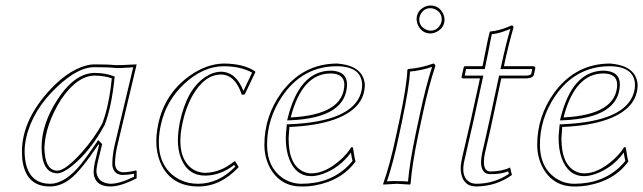

<svg xmlns="http://www.w3.org/2000/svg" viewBox="-20 -671 2348 701"><path d="M408.2 -138.2Q400.4 -104 399.9 -74.2Q401.4 -43.5 429.2 -42Q451.7 -42.5 477.1 -48.8L479 -45.9V-20Q420.4 9.8 383.8 9.8Q335 9.8 324.2 -25.9Q321.8 -34.2 321.8 -43Q322.3 -63 329.1 -89.8L341.8 -142.1L339.8 -144Q273.9 -45.9 235.8 -17.1Q200.7 9.8 162.1 9.8Q71.3 9.8 61 -93.8Q60.1 -105.5 60.1 -117.2Q60.1 -224.6 149.9 -329.1Q221.2 -411.6 293.9 -431.6Q310.1 -436 323.2 -436Q377 -436 402.8 -433.1Q414.1 -432.6 479 -436ZM353 -219.2Q377.9 -283.2 388.2 -384.8Q362.3 -394.5 326.2 -395Q263.2 -395 204.1 -309.6Q146 -217.3 142.1 -132.8Q143.1 -48.8 189 -47.9Q219.2 -47.9 280.3 -116.7Q323.7 -166 353 -219.2ZM398.4 -140.1 466.3 -425.3Q412.6 -421.4 401.9 -422.9Q374 -425.8 323.2 -425.8Q265.1 -425.8 189 -354.5Q98.6 -269.5 75.7 -168Q69.8 -141.1 69.8 -117.2Q71.8 -1.5 162.1 0Q218.3 0 277.3 -73.7Q298.3 -100.1 331.5 -149.4L338.4 -159.7L353 -145L338.9 -87.4Q332 -60.1 332 -43Q336.9 -2.4 383.8 0Q418.9 -0.5 469.2 -25.9V-36.6Q446.8 -32.2 429.2 -32.2Q398.4 -32.2 391.1 -61.5Q389.6 -67.9 390.1 -74.2Q390.6 -106 398.4 -140.1ZM362.3 -215.3 361.8 -214.4Q311.5 -121.6 244.6 -66.4Q210 -38.6 189 -38.1Q132.3 -40 131.8 -132.8Q131.8 -216.8 188 -304.7Q246.6 -397 315.9 -404.3Q321.3 -404.8 326.2 -404.8Q365.7 -404.3 391.6 -394L398.9 -391.6L397.9 -383.8Q387.2 -280.3 362.3 -215.3Z M787.6 -398.9Q727.5 -398.9 683.6 -323.2Q658.7 -279.8 646.5 -223.1Q621.6 -107.4 674.8 -60.1Q698.2 -40.5 729.5 -40Q785.6 -41 835.4 -82H838.9L851.6 -61Q785.6 9.8 704.6 9.8Q611.8 9.8 571.8 -64Q538.6 -127 557.6 -217.8Q581.5 -330.1 674.3 -395.5Q736.3 -438.5 797.9 -439Q868.7 -438.5 910.6 -411.1L912.6 -408.2L873.5 -326.2L862.8 -325.2Q838.9 -397.9 787.6 -398.9ZM787.6 -409.2Q842.3 -407.7 868.7 -338.9L900.4 -405.8Q858.9 -428.7 797.9 -429.2Q721.2 -429.2 651.4 -363.8Q586.4 -302.2 567.4 -215.8Q541 -93.3 607.4 -34.2Q633.8 -11.7 668.9 -3.4Q686.5 0 704.6 0Q779.3 -1 838.9 -62.5L835 -68.8Q784.7 -30.3 729.5 -29.8Q665.5 -29.8 640.6 -93.8Q629.4 -123 629.4 -159.7Q629.9 -190.4 636.7 -225.1Q661.6 -343.8 729 -389.6Q757.8 -408.7 787.6 -409.2Z M1036.6 -207.5Q1034.2 -178.7 1033.7 -166Q1033.7 -66.9 1089.8 -43.5Q1103 -38.1 1117.2 -38.1Q1167.5 -38.1 1223.1 -87.4Q1248.5 -110.4 1262.7 -133.8L1268.6 -132.8Q1269.5 -128.9 1271 -118.2Q1274.9 -89.8 1278.3 -82Q1228 -11.7 1129.9 5.9Q1105 10.3 1080.1 9.8Q1002.9 9.8 965.3 -59.1Q945.3 -97.2 945.3 -142.6Q945.3 -246.1 1007.3 -332.5Q1085.4 -438.5 1210.4 -439Q1306.6 -431.6 1312 -362.3Q1312 -274.4 1199.7 -234.4Q1134.3 -211.4 1036.6 -207.5ZM1237.3 -363.8Q1235.4 -402.3 1187.5 -402.8Q1083.5 -402.8 1042 -244.6Q1041.5 -242.7 1041.5 -242.2Q1236.3 -252 1237.3 -363.8ZM1026.4 -208.5 1027.3 -217.3H1036.1Q1264.2 -226.6 1297.4 -330.1Q1302.2 -345.7 1302.2 -362.3Q1299.8 -428.2 1210.4 -429.2Q1084.5 -429.2 1009.8 -318.8Q955.1 -237.3 955.1 -142.6Q955.1 -62 1009.8 -22.5Q1041 -0.5 1080.1 0Q1184.1 0 1250 -64.5Q1259.8 -74.2 1267.1 -83.5Q1264.2 -94.2 1261.2 -113.8Q1220.7 -58.6 1158.7 -36.1Q1136.2 -28.3 1117.2 -27.8Q1059.1 -27.8 1035.2 -92.3Q1023.4 -124.5 1023.4 -166Q1023.4 -178.7 1026.4 -208.5ZM1247.1 -363.8Q1245.6 -241.2 1042 -231.9L1028.3 -231.4L1031.7 -244.6Q1072.8 -404.3 1177.2 -412.6Q1182.6 -413.1 1187.5 -413.1Q1246.1 -411.6 1247.1 -363.8Z M1501 -600.1Q1501 -630.4 1529.3 -645.5Q1540.5 -650.9 1551.8 -650.9Q1582 -650.9 1597.2 -622.6Q1602.5 -611.3 1603 -600.1Q1603 -569.8 1574.2 -554.7Q1563 -549.3 1551.8 -548.8Q1521.5 -548.8 1506.8 -577.6Q1501.5 -588.9 1501 -600.1ZM1439 -234.9Q1465.8 -362.3 1467.3 -416L1469.7 -418.9Q1518.1 -422.9 1562 -439Q1569.8 -437 1569.3 -429.2Q1544.9 -356.9 1522.5 -251L1507.3 -180.2Q1484.4 -70.8 1479 0L1476.6 2.9Q1474.6 2.9 1428.7 0L1379.4 2.9L1378.9 0Q1403.8 -68.8 1427.2 -180.2ZM1510.7 -600.1Q1510.7 -574.7 1535.6 -563Q1543.9 -559.1 1551.8 -559.1Q1577.1 -559.1 1588.9 -583.5Q1592.8 -592.3 1592.8 -600.1Q1592.8 -625.5 1568.4 -637.2Q1559.6 -641.1 1551.8 -641.1Q1526.4 -641.1 1514.6 -616.7Q1510.7 -607.9 1510.7 -600.1ZM1448.7 -232.9 1437 -177.7Q1414.6 -71.8 1392.6 -8.8Q1409.2 -10.3 1428.7 -9.8Q1452.6 -9.8 1469.7 -8.3Q1475.6 -77.6 1497.6 -182.1L1512.7 -252.9Q1535.2 -358.4 1557.6 -426.8Q1518.6 -413.6 1477.1 -409.7Q1474.1 -354 1448.7 -232.9Z M1741.7 -429.2Q1746.6 -453.1 1753.4 -487.8Q1761.7 -530.8 1767.6 -553.2L1770 -556.2Q1799.3 -558.1 1835.9 -573.2Q1842.8 -576.2 1847.2 -578.1Q1855.5 -578.1 1854.5 -569.8Q1854 -568.4 1854 -567.9Q1835 -502 1819.8 -429.2H1927.7Q1934.1 -427.7 1934.6 -422.9L1929.2 -397.9Q1925.3 -385.7 1902.3 -384.8H1810.1L1779.8 -242.2Q1772.5 -206.5 1760.3 -154.3Q1752.9 -124 1750.5 -111.8Q1737.3 -45.9 1770 -44.9Q1814 -45.4 1842.3 -59.6L1849.1 -32.2Q1792.5 8.8 1719.2 9.8Q1672.4 9.8 1663.6 -38.6Q1660.2 -57.6 1664.1 -79.1Q1667 -95.7 1680.7 -153.3Q1692.9 -205.1 1698.7 -231L1732.4 -384.8H1668.5Q1665.5 -386.7 1665 -389.2L1672.9 -424.8Q1673.8 -428.7 1676.8 -429.2ZM1751.5 -426.8 1750 -418.9H1681.6L1676.8 -395H1744.6L1708.5 -229Q1702.6 -202.1 1690.4 -150.4Q1677.2 -93.8 1673.8 -77.1Q1663.6 -21 1697.8 -4.4Q1703.6 -2 1709.5 -1Q1714.8 -0.5 1719.2 0Q1784.7 -0.5 1837.9 -36.1L1835.4 -45.4Q1808.1 -34.7 1770 -35.2Q1737.8 -35.2 1736.3 -76.7Q1736.3 -78.6 1736.3 -80.1Q1736.8 -95.7 1740.7 -114.3Q1743.2 -127 1750.5 -156.7Q1762.7 -209 1770 -244.1L1802.2 -395H1902.3Q1914.1 -395.5 1919.4 -400.4L1923.3 -418.9H1807.1L1810.1 -431.2Q1826.2 -507.3 1843.3 -565.4Q1804.2 -549.3 1782.2 -546.9Q1778.8 -546.4 1775.9 -546.4Q1771 -526.4 1763.7 -486.3Q1756.3 -450.2 1751.5 -426.8Z M2032.7 -207.5Q2030.3 -178.7 2029.8 -166Q2029.8 -66.9 2085.9 -43.5Q2099.1 -38.1 2113.3 -38.1Q2163.6 -38.1 2219.2 -87.4Q2244.6 -110.4 2258.8 -133.8L2264.6 -132.8Q2265.6 -128.9 2267.1 -118.2Q2271 -89.8 2274.4 -82Q2224.1 -11.7 2126 5.9Q2101.1 10.3 2076.2 9.8Q1999 9.8 1961.4 -59.1Q1941.4 -97.2 1941.4 -142.6Q1941.4 -246.1 2003.4 -332.5Q2081.5 -438.5 2206.5 -439Q2302.7 -431.6 2308.1 -362.3Q2308.1 -274.4 2195.8 -234.4Q2130.4 -211.4 2032.7 -207.5ZM2233.4 -363.8Q2231.4 -402.3 2183.6 -402.8Q2079.6 -402.8 2038.1 -244.6Q2037.6 -242.7 2037.6 -242.2Q2232.4 -252 2233.4 -363.8ZM2022.5 -208.5 2023.4 -217.3H2032.2Q2260.3 -226.6 2293.5 -330.1Q2298.3 -345.7 2298.3 -362.3Q2295.9 -428.2 2206.5 -429.2Q2080.6 -429.2 2005.9 -318.8Q1951.2 -237.3 1951.2 -142.6Q1951.2 -62 2005.9 -22.5Q2037.1 -0.5 2076.2 0Q2180.2 0 2246.1 -64.5Q2255.9 -74.2 2263.2 -83.5Q2260.3 -94.2 2257.3 -113.8Q2216.8 -58.6 2154.8 -36.1Q2132.3 -28.3 2113.3 -27.8Q2055.2 -27.8 2031.2 -92.3Q2019.5 -124.5 2019.5 -166Q2019.5 -178.7 2022.5 -208.5ZM2243.2 -363.8Q2241.7 -241.2 2038.1 -231.9L2024.4 -231.4L2027.8 -244.6Q2068.8 -404.3 2173.3 -412.6Q2178.7 -413.1 2183.6 -413.1Q2242.2 -411.6 2243.2 -363.8Z"/></svg>

Font: Linux Biolinum Outline O
Style: Italic
Weight: 400
Italic angle: -12°
Designer: Philipp H. Poll
Foundry: Philipp H. Poll
Version: Version 0.6.2